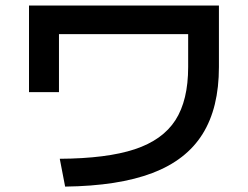

<svg xmlns="http://www.w3.org/2000/svg" viewBox="-20 -692 904 701"><path d="M667 -447.3V-567.4H195.3V-355.5H85.9V-671.9H779.3V-447.3Q779.3 -298.3 719.7 -202.9Q660.2 -107.4 536.4 -60.3Q412.6 -13.2 217.8 -10.7L198.2 -112.3Q369.6 -113.3 471.7 -147Q573.7 -180.7 620.4 -253.2Q667 -325.7 667 -447.3Z"/></svg>

Font: Pretendard GOV SemiBold
Style: Regular
Weight: 600
Designer: Base glyphs from Inter by Rasmus Andersson; Hangeul glyphs from Noto Sans CJK(Source Han Sans) by Jang Soo-young and Kan
Foundry: Kil Hyung-jin
Version: Version 1.309